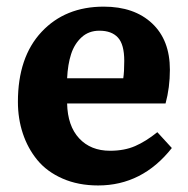

<svg xmlns="http://www.w3.org/2000/svg" viewBox="-20 -547 568 581"><path d="M276.9 14.2Q216.8 14.2 169.4 -6.6Q122.1 -27.3 93 -62.7Q64 -98.1 49.1 -143.1Q34.2 -188 34.2 -238.8Q34.2 -374 105.7 -450.4Q177.2 -526.9 293.9 -526.9Q386.2 -526.9 440.2 -476.3Q494.1 -425.8 494.1 -335.9Q494.1 -282.2 481 -233.9H183.1Q184.6 -166 219.5 -128.4Q254.4 -90.8 313 -90.8Q356.4 -90.8 388.9 -105Q421.4 -119.1 456.1 -147L500 -99.1Q410.6 14.2 276.9 14.2ZM183.1 -310.1H353Q356 -329.6 356 -362.8Q356 -412.6 336.9 -433.3Q317.9 -454.1 280.8 -454.1Q248.5 -454.1 226.8 -434.1Q205.1 -414.1 195.1 -383.1Q185.1 -352.1 183.1 -310.1Z"/></svg>

Font: Literata Book
Style: Bold
Weight: 700
Designer: Latin by Veronika Burian and Jose Scaglione. Greek by Irene Vlachou. Cyrillic by Vera Evstafieva
Foundry: TypeTogether
Version: Version 2.003;PS 002.003;hotconv 1.0.88;makeotf.lib2.5.64775